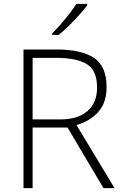

<svg xmlns="http://www.w3.org/2000/svg" viewBox="-20 -969 632 989"><path d="M273 -714Q399 -714 464 -671Q529 -628 529 -520Q529 -439 485.5 -391.5Q442 -344 374 -325L570 0H513L328 -312H148V0H101V-714ZM268 -671H148V-354H293Q380 -354 430 -396.5Q480 -439 480 -518Q480 -606 427.5 -638.5Q375 -671 268 -671ZM429 -941Q413 -920 388.5 -892.5Q364 -865 336 -837.5Q308 -810 282 -789H249V-797Q269 -817 292.5 -844Q316 -871 338 -899Q360 -927 373 -949H429Z"/></svg>

Font: Noto Kufi Arabic ExtraLight
Style: Regular
Weight: 200
Designer: Monotype Design Team, David Williams, Khaled Hosny
Foundry: Google LLC
Version: Version 2.109; ttfautohint (v1.8.4.7-5d5b)